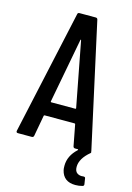

<svg xmlns="http://www.w3.org/2000/svg" viewBox="-132 -766 700 1019"><g transform="rotate(15 218.0 -256.5)"><path d="M417 132H420Q428 132 429 139L434 171V173Q434 180 426 182Q408 187 388 187Q322 187 308 127Q306 119 306 103Q306 48 353 5Q356 0 351 0H337Q328 0 326 -9L304 -124Q304 -128 299 -128H136Q131 -128 131 -124L110 -9Q108 0 99 0H23Q12 0 14 -11L163 -691Q164 -700 174 -700H263Q272 -700 274 -691L424 -8Q424 -6 424 -4L425 -2Q426 -1 423 2Q370 46 370 92Q370 116 384 125.5Q398 135 417 132ZM148 -208Q148 -204 151 -204H284Q287 -204 287 -208L219 -563Q217 -569 215 -563Z"/></g></svg>

Font: Barlow Condensed Medium
Style: Regular
Weight: 500
Width: 3
Designer: Jeremy Tribby
Foundry: Tribby Type
Version: Version 1.422;hotconv 1.0.109;makeotfexe 2.5.65596